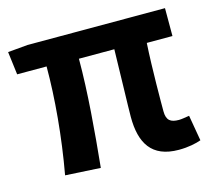

<svg xmlns="http://www.w3.org/2000/svg" viewBox="-91 -663 943 838"><g transform="rotate(-15 380.5 -243.5)"><path d="M22 -438H155C155 -296 140 -124 110 42L269 51C285 -109 300 -283 300 -434H460C458 -324 453 -174 453 -130C453 -12 496 63 619 63C663 63 698 55 720 47L700 -69C681 -66 664 -63 653 -63C616 -63 597 -75 597 -117C597 -153 597 -310 604 -424H720V-550H99L9 -542Z"/></g></svg>

Font: GenEiGothic-pro-Regular
Style: Bold
Weight: 700
Designer: Ryoko NISHIZUKA (kana & ideographs); Paul D. Hunt (Latin, Greek & Cyrillic); Wenlong ZHANG (bopomofo); Sandoll Communica
Foundry: Adobe Systems Incorporated; o_tamon
Version: Version 1.000.140830